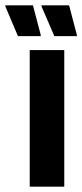

<svg xmlns="http://www.w3.org/2000/svg" viewBox="-76 -697 307 717"><path d="M35 0V-510H164V0ZM211 -562H127L79 -673V-677H182L211 -567ZM76 -562H-9L-56 -673V-677H47L76 -567Z"/></svg>

Font: Saira ExtraCondensed ExtraBold
Style: Regular
Weight: 800
Width: 2
Designer: Hector Gatti with collaboration of the Omnibus-Type team
Foundry: Omnibus-Type
Version: Version 1.101